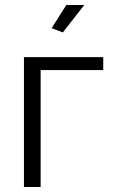

<svg xmlns="http://www.w3.org/2000/svg" viewBox="-20 -750 456 770"><path d="M232 -620 187 -637 246 -730H318ZM394 -469H143V0H76V-521H394Z"/></svg>

Font: Boldmen
Style: Regular
Weight: 400
Designer: Matt McInerney, Pablo Impallari, Rodrigo Fuenzalida
Foundry: LIVING CONCEPT
Version: Version 1.000